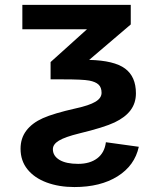

<svg xmlns="http://www.w3.org/2000/svg" viewBox="-20 -548 640 780"><path d="M543.9 48.3Q527.3 124.5 457.8 168.2Q388.2 211.9 282.2 211.9Q219.7 211.9 169.7 193.4Q119.6 174.8 91.6 139.9Q63.5 105 63.5 56.2Q63.5 13.7 86.9 -17.3Q110.4 -48.3 154.1 -67.9Q197.8 -87.4 288.6 -107.9Q342.3 -119.6 367.4 -134.5Q392.6 -149.4 392.6 -170.9Q392.6 -192.9 380.4 -204.3Q368.2 -215.8 342.3 -220.7Q316.4 -225.6 235.4 -225.6H185.5V-295.9L333.5 -429.2H70.8V-528.3H511.2V-448.7L342.3 -304.7Q443.8 -302.2 488 -269.5Q532.2 -236.8 532.2 -168.9Q532.2 -129.4 510.5 -100.3Q488.8 -71.3 445.8 -50.8Q402.8 -30.3 301.8 -5.9Q244.1 8.3 219.5 23.2Q194.8 38.1 194.8 58.1Q194.8 85.4 221.7 101.6Q248.5 117.7 297.4 117.7Q345.2 117.7 375 95.2Q404.8 72.8 410.2 29.8Z"/></svg>

Font: Cousine
Style: Bold
Weight: 700
Monospace: yes
Designer: Steve Matteson
Foundry: Ascender Corporation
Version: Version 1.20